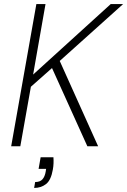

<svg xmlns="http://www.w3.org/2000/svg" viewBox="-20 -720 626 945"><path d="M35 0 159 -700H204L143 -353L525 -700H586L274 -420L463 0H410L236 -385L132 -293L80 0ZM148 205 153 176Q177 176 189 162.5Q201 149 205 124L207 111H170L180 54H243Q244 68 243.5 83.5Q243 99 240 115Q231 167 206.5 186Q182 205 148 205Z"/></svg>

Font: DM Sans 9pt ExtraLight
Style: Italic
Weight: 250
Italic angle: -10°
Version: Version 4.004;gftools[0.9.30]